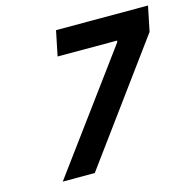

<svg xmlns="http://www.w3.org/2000/svg" viewBox="-100 -770 868 869"><g transform="rotate(-15 334.0 -335.0)"><path d="M89 0H239L644 -553L668 -670H237L213 -553H492L490 -545Z"/></g></svg>

Font: LT Wave Mono Bold
Style: Italic
Weight: 700
Designer: Daniel Lyons
Version: Version 2.5 (Glyphs App)